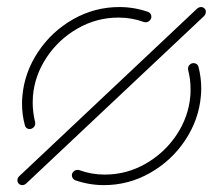

<svg xmlns="http://www.w3.org/2000/svg" viewBox="-20 -539 619 559"><path d="M30.7 -14.1Q30.7 -21.5 36.3 -26.3L554.1 -514.1Q559.6 -518.5 565.2 -518.5Q571.1 -518.5 575.2 -514.6Q579.3 -510.7 579.3 -505.2Q579.3 -497.4 574.1 -492.2L55.9 -4.4Q50.7 0 44.8 0Q38.9 0 34.8 -4.1Q30.7 -8.1 30.7 -14.1ZM52.6 -173.7Q44.1 -204.8 44.1 -237.4Q44.1 -248.1 45.2 -259.3Q51.1 -327.8 90.7 -387.6Q130.4 -447.4 193 -483Q255.6 -518.5 327.4 -518.5Q370.7 -518.5 411.9 -504.1Q415.9 -502.2 418.3 -498.7Q420.7 -495.2 420.7 -490.4Q420.7 -483.7 415.6 -478.9Q410.4 -474.1 404.1 -474.1Q402.2 -474.1 399.3 -474.8Q364.1 -487.8 324.8 -487.8Q261.5 -487.8 206.3 -456.3Q151.1 -424.8 116.1 -372.4Q81.1 -320 75.9 -259.3Q75.2 -246.7 75.2 -240.7Q75.2 -212.6 82.2 -183.3Q82.6 -182.2 82.6 -179.6Q82.6 -173.3 77.8 -168.3Q73 -163.3 65.9 -163.3Q61.1 -163.3 57.4 -166.1Q53.7 -168.9 52.6 -173.7ZM198.5 -14.4Q194.4 -16.3 191.9 -20Q189.3 -23.7 189.3 -28.5Q189.3 -35.2 194.4 -39.8Q199.6 -44.4 206.3 -44.4Q207.8 -44.4 210.7 -43.7Q245.9 -30.7 285.2 -30.7Q348.5 -30.7 403.7 -62.2Q458.9 -93.7 493.9 -146.1Q528.9 -198.5 534.1 -259.3Q534.8 -265.9 534.8 -278.9Q534.8 -308.5 527.8 -335.2Q527.4 -336.3 527.4 -338.9Q527.4 -345.6 532.2 -350.4Q537 -355.2 543.7 -355.2Q548.9 -355.2 552.6 -352.4Q556.3 -349.6 557.8 -344.8Q565.9 -313 565.9 -281.9Q565.9 -270.4 564.8 -259.3Q558.9 -190.7 519.3 -130.9Q479.6 -71.1 417 -35.6Q354.4 0 282.6 0Q239.3 0 198.5 -14.4Z"/></svg>

Font: 26F Galaxy Sans Ultra Light
Style: Italic
Weight: 200
Italic angle: -5°
Designer: C₂₉H₂₅N₃O₅
Version: Version 1.200